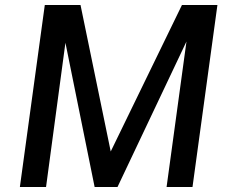

<svg xmlns="http://www.w3.org/2000/svg" viewBox="-20 -743 914 763"><path d="M59 0H163L240 -573L356 0H447L721 -578L642 0H745L844 -723H703L420 -141L300 -723H158Z"/></svg>

Font: United Sans Medium
Style: Italic
Weight: 500
Italic angle: -8°
Designer: Pablo Impallari, Rodrigo Fuenzalida (Modified by Dan O. Williams)
Version: Version 1.000;PS 001.000;hotconv 1.0.88;makeotf.lib2.5.64775